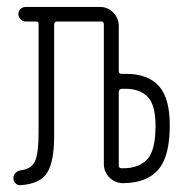

<svg xmlns="http://www.w3.org/2000/svg" viewBox="-20 -540 540 566"><path d="M330.1 -268.6V-51.8Q330.1 -43.9 338.9 -43.9H341.8Q389.6 -43.9 414.1 -70.3Q438.5 -96.7 438.5 -168.9Q438.5 -230.5 415.5 -254.4Q392.6 -278.3 348.6 -278.3H338.9Q330.1 -277.3 330.1 -268.6ZM41 5.9Q32.2 6.8 25.9 0.5Q19.5 -5.9 19.5 -15.1Q19.5 -24.4 26.4 -30.8Q33.2 -37.1 42 -38.1Q72.3 -42 83 -64.5Q93.8 -86.9 93.8 -150.4V-468.8Q93.8 -476.6 86.9 -476.6H55.7Q46.9 -476.6 40.5 -483.4Q34.2 -490.2 34.2 -499Q34.2 -507.8 40.5 -513.7Q46.9 -519.5 55.7 -519.5H274.4Q297.9 -519.5 314 -502.9Q330.1 -486.3 330.1 -462.9V-330.1Q330.1 -322.3 338.9 -322.3H351.6Q416 -322.3 448.2 -286.6Q480.5 -251 480.5 -170.9Q480.5 -79.1 446.8 -40Q413.1 -1 343.8 0Q319.3 0 302.7 -16.6Q286.1 -33.2 286.1 -56.6V-468.8Q286.1 -476.6 278.3 -476.6H148.4Q140.6 -476.6 139.6 -468.8V-139.6Q139.6 -62.5 118.7 -30.3Q97.7 2 41 5.9Z"/></svg>

Font: Rounded Mgen+ 2m light
Style: Regular
Weight: 200
Designer: [Source Han Sans]
Ryoko NISHIZUKA  (kana & ideographs); Paul D. Hunt (Latin, Greek & Cyrillic); Wenlong ZHANG  (bopomofo
Version: Version 1.059.20150602